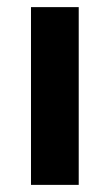

<svg xmlns="http://www.w3.org/2000/svg" viewBox="-20 -519 301 539"><path d="M67 0H201V-499H67Z"/></svg>

Font: TitilliumText22L
Style: 999 wt
Weight: 900
Designer: Campivisivi
Foundry: Campivisivi
Version: 1.000